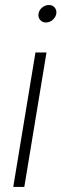

<svg xmlns="http://www.w3.org/2000/svg" viewBox="-20 -736 242 756"><path d="M32.2 0 119.6 -529.3H163.1L75.7 0ZM160.6 -647.5Q146.5 -647.5 137.9 -657.7Q129.4 -668 131.8 -682.1Q133.8 -696.3 146 -706.3Q158.2 -716.3 172.4 -716.3Q187 -716.3 195.3 -706.3Q203.6 -696.3 201.7 -682.1Q199.2 -668 187.3 -657.7Q175.3 -647.5 160.6 -647.5Z"/></svg>

Font: Inter 24pt ExtraLight
Style: Italic
Weight: 250
Italic angle: -9.3988°
Version: Version 4.001;git-66647c0bb